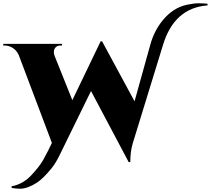

<svg xmlns="http://www.w3.org/2000/svg" viewBox="-69 -968 1288 1173"><path d="M1073 -939Q1116 -948 1145 -948Q1174 -948 1199 -945V-935Q996 -920 927 -694L741 -89Q727 -40 727 22H717L487 -412L301 -32Q272 29 244.5 62Q217 95 196.5 115Q176 135 155 149Q98 185 53 185Q29 185 2 180V170Q69 158 120 105Q173 49 196 7Q228 -51 248 -95L45 -633Q31 -662 7.5 -676Q-16 -690 -41 -690H-49V-700H310V-690H301Q271 -690 261 -662Q260 -656 260 -648Q260 -640 264 -628L373 -356L546 -716L555 -715L753 -349L849 -694Q873 -781 926 -845Q989 -921 1073 -939Z"/></svg>

Font: Cinzel Decorative Black
Style: Regular
Weight: 900
Designer: Natanael Gama
Version: Version 1.002;PS 001.002;hotconv 1.0.56;makeotf.lib2.0.21325